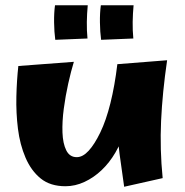

<svg xmlns="http://www.w3.org/2000/svg" viewBox="-20 -695 707 733"><path d="M230 16Q172 16 135.5 -13.5Q99 -43 77.5 -93Q56 -143 48.5 -203.5Q41 -264 42.5 -326.5Q44 -389 50 -443L262 -459Q251 -423 240.5 -376Q230 -329 223.5 -280Q217 -231 218.5 -189Q220 -147 233 -121Q246 -95 273 -95Q296 -95 318.5 -119.5Q341 -144 363 -189.5Q385 -235 401.5 -301Q418 -367 428 -450L470 -290Q470 -242 456.5 -196.5Q443 -151 420.5 -112.5Q398 -74 368 -45.5Q338 -17 302.5 -0.5Q267 16 230 16ZM454 18Q444 -50 436.5 -107Q429 -164 426 -217Q423 -270 423.5 -326.5Q424 -383 428 -450L618 -465Q600 -342 595 -233.5Q590 -125 601 -15ZM191 -543Q187 -573 186.5 -609.5Q186 -646 190 -675H315Q312 -643 311.5 -611Q311 -579 314 -548ZM366 -543Q362 -573 361.5 -609.5Q361 -646 365 -675H490Q487 -643 486.5 -611Q486 -579 489 -548Z"/></svg>

Font: Marhey Light SemiBold
Style: Regular
Weight: 600
Version: Version 1.000